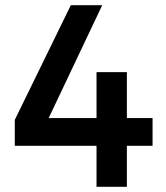

<svg xmlns="http://www.w3.org/2000/svg" viewBox="-20 -720 640 740"><path d="M37 -158V-258L253 -700H374L151 -230L123 -265H568V-158ZM352 0V-442H469V0Z"/></svg>

Font: SUSE SemiBold
Style: Regular
Weight: 600
Designer: Rene Bieder
Foundry: SUSE
Version: Version 1.000